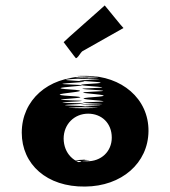

<svg xmlns="http://www.w3.org/2000/svg" viewBox="-20 -802 625 706"><path d="M284 -626C283 -626 282 -626 281 -625C273 -617 266 -608 259 -600L434 -699C433 -698 365 -783 365 -782C365 -781 213 -648 214 -647C215 -646 258 -588 259 -588C264 -588 271 -599 274 -603C276 -606 278 -609 282 -613C284 -615 289 -617 289 -621C289 -623 286 -626 284 -626ZM60 -314C60 -435 158 -519 287 -519C411 -519 149 -519 273 -517C395 -515 132 -511 257 -505C379 -500 118 -495 246 -491C372 -487 111 -481 239 -473C364 -465 107 -457 238 -449C367 -441 111 -437 243 -433C372 -430 117 -426 249 -423C379 -420 125 -417 260 -413C393 -409 139 -406 272 -405C403 -404 148 -403 281 -403C412 -403 157 -403 290 -403C420 -403 166 -404 300 -406C432 -408 178 -410 311 -412C441 -414 186 -416 318 -418C447 -420 192 -423 323 -427C452 -431 195 -436 325 -445C452 -454 194 -460 323 -465C450 -470 191 -474 320 -478C447 -482 187 -487 315 -494C440 -501 181 -505 309 -508C435 -510 176 -512 305 -514C431 -516 173 -520 301 -520C429 -520 169 -523 299 -523C426 -523 527 -440 526 -320C525 -202 427 -117 293 -116C152 -114 60 -198 60 -314ZM214 -292C215 -238 251 -201 306 -197C360 -193 256 -186 311 -182C364 -178 258 -174 313 -169C365 -165 261 -159 315 -151C367 -143 261 -138 314 -135C365 -132 257 -130 310 -129C360 -127 253 -126 305 -125C355 -124 246 -123 296 -121C344 -119 236 -118 288 -118H281C330 -118 222 -118 274 -119C323 -120 214 -122 264 -125C311 -128 203 -131 255 -134C305 -137 198 -140 250 -143C300 -146 193 -150 246 -157C297 -163 191 -170 247 -177C301 -184 197 -190 253 -193C306 -196 203 -200 262 -205C318 -210 217 -212 276 -214C332 -216 229 -216 285 -216C339 -216 236 -215 293 -213C348 -211 244 -210 299 -209C352 -208 391 -245 391 -296C391 -349 354 -384 304 -384C254 -384 214 -346 214 -292Z"/></svg>

Font: Hussar Wojna
Style: 3
Weight: 400
Designer: Robert Jablonski
Foundry: Cannot Into Space Fonts
Version: Version 1.01